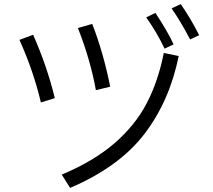

<svg xmlns="http://www.w3.org/2000/svg" viewBox="-20 -889 1040 939"><path d="M910 -696Q862 -787 819 -848L864 -869Q915 -795 954 -717ZM785 -651Q747 -731 695 -804L740 -826Q800 -735 829 -672ZM449 -448Q422 -597 361 -752L431 -772Q485 -634 519 -465ZM180 -388Q143 -544 75 -694L142 -719Q211 -563 248 -409ZM282 -35Q439 -101 540.5 -189Q642 -277 698 -385Q754 -493 781 -630L854 -615Q809 -394 686 -233.5Q563 -73 323 30Z"/></svg>

Font: IBM Plex Sans SC
Style: Regular
Weight: 400
Designer: Mike Abbink; Paul van der Laan; Pieter van Rosmalen; Eunyou Noh; Wujin Sim; Chorong Kim; Dohee Lee; Yejin We; Jinhee Kim
Foundry: Sandoll Inc.
Version: Version 1.000